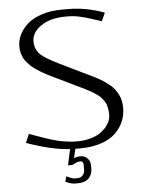

<svg xmlns="http://www.w3.org/2000/svg" viewBox="-64 -843 836 1101"><g transform="rotate(-5 354.0 -292.0)"><path d="M635.3 -198.7Q635.3 -159.2 620.6 -123.5Q606 -87.9 575.7 -57.1Q545.4 -26.4 492.4 -8.1Q439.5 10.3 369.6 10.3H341.8L329.1 62.5Q352.1 55.2 364.7 55.2Q390.6 55.2 406.7 71.8Q422.9 88.4 422.9 112.3V134.3Q422.9 146.5 418.9 158.4Q415 170.4 406.2 182.1Q397.5 193.8 379.9 201.2Q362.3 208.5 338.4 208.5H322.8Q298.8 208.5 267.6 192.9L276.9 162.6Q281.7 166 297.6 172.6Q313.5 179.2 322.8 179.2H338.4Q359.4 179.2 370.4 165.3Q381.3 151.4 381.3 134.3V103Q381.3 94.2 376.2 89.4Q371.1 84.5 364.7 84.5Q352.5 84.5 342.8 88.4L316.9 101.1H291.5L311.5 9.3Q209 3.9 62.5 -47.9L83.5 -98.1Q90.3 -95.7 116 -86.4Q141.6 -77.1 148.7 -74.7Q155.8 -72.3 177.5 -64.7Q199.2 -57.1 208 -54.9Q216.8 -52.7 235.4 -47.4Q253.9 -42 265.4 -40.3Q276.9 -38.6 293.2 -35.9Q309.6 -33.2 324.2 -32.2Q338.9 -31.2 354 -31.2Q396.5 -31.2 431.4 -40.8Q466.3 -50.3 488 -65.2Q509.8 -80.1 524.9 -98.6Q540 -117.2 546.1 -134.3Q552.2 -151.4 552.2 -166.5Q552.2 -183.6 549.8 -198.2Q547.4 -212.9 543.7 -224.6Q540 -236.3 532 -247.6Q523.9 -258.8 517.1 -267.1Q510.3 -275.4 496.6 -284.9Q482.9 -294.4 472.9 -301Q462.9 -307.6 443.6 -317.6Q424.3 -327.6 410.6 -334.2Q397 -340.8 372.1 -352.5Q347.2 -364.3 330.1 -373Q315.4 -380.4 291 -392.1Q266.6 -403.8 252.2 -410.6Q237.8 -417.5 216.3 -428.7Q194.8 -439.9 181.9 -447.8Q168.9 -455.6 152.1 -467.3Q135.3 -479 125 -489Q114.7 -499 103.5 -512.5Q92.3 -525.9 86.4 -539.1Q80.6 -552.2 76.7 -568.4Q72.8 -584.5 72.8 -602.1Q72.8 -638.2 89.4 -671.4Q106 -704.6 137.5 -731.7Q168.9 -758.8 219.7 -775.1Q270.5 -791.5 333.5 -791.5H369.6Q473.6 -791.5 578.1 -752.9L557.1 -705.1Q545.9 -708.5 514.6 -718.8Q483.4 -729 472.2 -732.2Q460.9 -735.4 438 -741Q415 -746.6 395.8 -748.3Q376.5 -750 354 -750Q265.1 -750 210.7 -713.1Q156.2 -676.3 156.2 -624Q156.2 -576.7 188.5 -546.9Q213.9 -522.9 292 -484.4Q303.2 -479 327.6 -467.3Q357.9 -452.1 375 -443.8Q392.1 -435.5 419.4 -422.4Q446.8 -409.2 463.1 -401.4Q479.5 -393.6 502.7 -381.3Q525.9 -369.1 540 -359.4Q554.2 -349.6 571.3 -335.9Q588.4 -322.3 598.4 -308.6Q608.4 -294.9 617.7 -278.1Q627 -261.2 631.1 -241.2Q635.3 -221.2 635.3 -198.7Z"/></g></svg>

Font: Resagnicto
Style: Regular
Weight: 500
Version: Version 0.9991